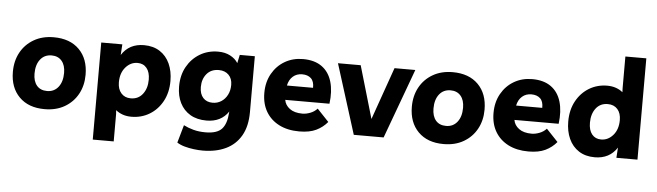

<svg xmlns="http://www.w3.org/2000/svg" viewBox="-54 -964 4783 1397"><g transform="rotate(5 2337.5 -265.0)"><path d="M308 -517Q427 -517 494.5 -449Q562 -381 562 -265Q562 -186 528 -124Q494 -62 432 -26Q370 10 286 10Q168 10 100.5 -58Q33 -126 33 -241Q33 -321 67 -383Q101 -445 163 -481Q225 -517 308 -517ZM293 -123Q344 -123 374.5 -161.5Q405 -200 405 -265Q405 -321 378 -352.5Q351 -384 304 -384Q252 -384 221.5 -345.5Q191 -307 191 -242Q191 -186 217.5 -154.5Q244 -123 293 -123Z M655 200V-509H809L804 -431Q859 -517 967 -517Q1035 -517 1083 -486Q1131 -455 1156 -400Q1181 -345 1181 -274Q1181 -189 1146 -125Q1111 -61 1052 -25.5Q993 10 920 10Q885 10 856.5 0Q828 -10 806 -28L808 0V200ZM904 -123Q959 -123 991 -164.5Q1023 -206 1023 -270Q1023 -324 998.5 -354Q974 -384 932 -384Q881 -384 844.5 -342Q808 -300 808 -232Q808 -182 834 -152.5Q860 -123 904 -123Z M1458 210Q1428 210 1392.5 205.5Q1357 201 1325 192Q1293 183 1270 168L1307 38Q1340 55 1379.5 65.5Q1419 76 1467 76Q1551 76 1586 38Q1621 0 1626 -81L1627 -90Q1573 -10 1467 -10Q1397 -10 1348 -39Q1299 -68 1273 -120Q1247 -172 1247 -240Q1247 -322 1281.5 -384Q1316 -446 1375 -481.5Q1434 -517 1509 -517Q1559 -517 1596.5 -497.5Q1634 -478 1654 -446L1667 -507H1777V-99Q1777 5 1737.5 73.5Q1698 142 1626.5 176Q1555 210 1458 210ZM1525 -384Q1469 -384 1437 -346Q1405 -308 1405 -250Q1405 -199 1430.5 -171Q1456 -143 1500 -143Q1535 -143 1563 -161Q1591 -179 1607.5 -211Q1624 -243 1624 -284Q1624 -330 1597 -357Q1570 -384 1525 -384Z M2146 10Q2061 10 1999 -21.5Q1937 -53 1903 -110.5Q1869 -168 1869 -247Q1869 -327 1903.5 -388Q1938 -449 1996.5 -483Q2055 -517 2129 -517Q2213 -517 2266 -479Q2319 -441 2339.5 -371.5Q2360 -302 2348 -210H2025Q2031 -172 2065 -146.5Q2099 -121 2158 -121Q2185 -121 2215 -132.5Q2245 -144 2266 -167L2351 -77Q2318 -37 2269.5 -13.5Q2221 10 2146 10ZM2132 -406Q2092 -406 2064.5 -382Q2037 -358 2028 -315H2219Q2220 -362 2196.5 -384Q2173 -406 2132 -406Z M2797 -509H2949L2762 0H2544L2384 -509H2550L2662 -126Z M3222 -517Q3341 -517 3408.5 -449Q3476 -381 3476 -265Q3476 -186 3442 -124Q3408 -62 3346 -26Q3284 10 3200 10Q3082 10 3014.5 -58Q2947 -126 2947 -241Q2947 -321 2981 -383Q3015 -445 3077 -481Q3139 -517 3222 -517ZM3207 -123Q3258 -123 3288.5 -161.5Q3319 -200 3319 -265Q3319 -321 3292 -352.5Q3265 -384 3218 -384Q3166 -384 3135.5 -345.5Q3105 -307 3105 -242Q3105 -186 3131.5 -154.5Q3158 -123 3207 -123Z M3820 10Q3735 10 3673 -21.5Q3611 -53 3577 -110.5Q3543 -168 3543 -247Q3543 -327 3577.5 -388Q3612 -449 3670.5 -483Q3729 -517 3803 -517Q3887 -517 3940 -479Q3993 -441 4013.5 -371.5Q4034 -302 4022 -210H3699Q3705 -172 3739 -146.5Q3773 -121 3832 -121Q3859 -121 3889 -132.5Q3919 -144 3940 -167L4025 -77Q3992 -37 3943.5 -13.5Q3895 10 3820 10ZM3806 -406Q3766 -406 3738.5 -382Q3711 -358 3702 -315H3893Q3894 -362 3870.5 -384Q3847 -406 3806 -406Z M4616 -740V0H4462L4467 -75Q4412 10 4304 10Q4236 10 4188 -21Q4140 -52 4115 -107Q4090 -162 4090 -233Q4090 -318 4125 -382Q4160 -446 4219 -481.5Q4278 -517 4351 -517Q4385 -517 4414 -507Q4443 -497 4464 -479L4463 -509V-740ZM4366 -384Q4311 -384 4279.5 -343Q4248 -302 4248 -238Q4248 -183 4272.5 -153Q4297 -123 4339 -123Q4390 -123 4426.5 -165Q4463 -207 4463 -275Q4463 -326 4437 -355Q4411 -384 4366 -384Z"/></g></svg>

Font: Livvic
Style: Bold
Weight: 700
Designer: Jacques Le Bailly, Baron von Fonthausen
Version: Version 1.001; ttfautohint (v1.8.2)